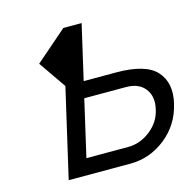

<svg xmlns="http://www.w3.org/2000/svg" viewBox="-106 -836 946 943"><g transform="rotate(-15 366.5 -364.5)"><path d="M297 -729H390L326 -451H491Q641 -451 695 -391Q750 -330 726 -229L725 -226Q702 -127 623 -64Q542 0 443 0H129L233 -451L137 -590ZM241 -82H453Q515 -82 567 -123Q619 -164 632 -225Q647 -288 615 -329Q584 -369 519 -369H307Z"/></g></svg>

Font: Miedinger
Style: Italic
Weight: 400
Italic angle: -13°
Version: Version 001.000